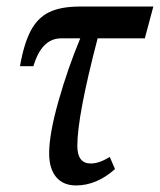

<svg xmlns="http://www.w3.org/2000/svg" viewBox="-20 -556 488 586"><path d="M130 -88Q130 -147 158.5 -247.5Q187 -348 225 -439H167Q107 -439 82 -354H41Q53 -423 74 -462.5Q95 -502 130.5 -519Q166 -536 223 -536H448L422 -439H278Q216 -202 216 -111Q216 -57 257 -57Q283 -57 315 -77L331 -40Q275 10 212 10Q173 10 151.5 -15.5Q130 -41 130 -88Z"/></svg>

Font: Noto Serif CondSemiBold
Style: Italic
Weight: 600
Width: 3
Italic angle: -12°
Designer: Monotype Design Team
Foundry: Monotype Imaging Inc.
Version: Version 1.001